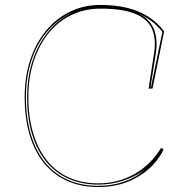

<svg xmlns="http://www.w3.org/2000/svg" viewBox="-20 -743 765 778"><path d="M643 -137Q619 -89 579 -55Q539 -21 488.5 -3Q438 15 379 15Q309 15 253.5 -9.5Q198 -34 159 -81.5Q120 -129 100 -196.5Q80 -264 80 -350Q80 -432 102.5 -500Q125 -568 166 -618Q207 -668 263.5 -695.5Q320 -723 387 -723Q446 -723 494 -711.5Q542 -700 580 -676Q618 -652 645 -616L598 -384H582L604 -525Q614 -589 594.5 -629Q575 -669 524 -688.5Q473 -708 387 -708Q323 -708 269 -682Q215 -656 176.5 -608Q138 -560 116.5 -494.5Q95 -429 95 -350Q95 -268 114.5 -203Q134 -138 170.5 -92.5Q207 -47 259.5 -23.5Q312 0 379 0Q458 0 525 -38Q592 -76 633 -144ZM288 -698Q226 -675 180 -625Q134 -575 109.5 -504.5Q85 -434 85 -350Q85 -265 105 -198Q125 -131 163 -84.5Q201 -38 255.5 -14Q310 10 379 10Q433 10 481.5 -6.5Q530 -23 565 -54Q526 -26 478 -10.5Q430 5 379 5Q311 5 257.5 -19Q204 -43 166.5 -89Q129 -135 109.5 -200.5Q90 -266 90 -350Q90 -433 114 -502.5Q138 -572 182.5 -623Q227 -674 288 -698ZM611 -524 590 -391H592L638 -614Q619 -638 595 -656.5Q571 -675 543 -688Q630 -644 611 -524Z"/></svg>

Font: Kalnia Glaze Thin
Style: Regular
Weight: 100
Designer: Frida Medrano
Foundry: Frida Medrano
Version: Version 1.110